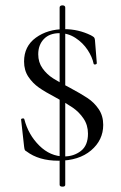

<svg xmlns="http://www.w3.org/2000/svg" viewBox="-20 -589 451 718"><path d="M214 -569Q218 -569 221 -567Q224 -565 224 -561V102Q224 109 214 109Q203 109 203 102V-561Q203 -565 206 -567Q209 -569 214 -569ZM241 -261Q282 -239 307 -222.5Q332 -206 349 -181Q366 -156 366 -122Q366 -65 320.5 -26.5Q275 12 198 12Q125 12 79 -23Q74 -25 72.5 -29Q71 -33 70 -42L59 -141Q58 -145 64 -146Q70 -147 71 -143Q86 -85 127 -44.5Q168 -4 220 -4Q256 -4 282.5 -24.5Q309 -45 309 -89Q309 -121 292.5 -145.5Q276 -170 252 -186.5Q228 -203 189 -224Q149 -245 125.5 -261.5Q102 -278 86 -302Q70 -326 70 -359Q70 -416 114 -448Q158 -480 221 -480Q273 -480 320 -457Q329 -452 331.5 -449.5Q334 -447 335 -440L342 -353Q342 -349 336.5 -348Q331 -347 330 -351Q325 -376 307.5 -402.5Q290 -429 262.5 -447Q235 -465 203 -465Q165 -465 144 -443Q123 -421 123 -386Q123 -356 139 -333.5Q155 -311 178.5 -296Q202 -281 241 -261Z"/></svg>

Font: Cormorant Unicase
Style: Regular
Weight: 400
Designer: Christian Thalmann (Catharsis Fonts)
Foundry: Catharsis Fonts
Version: Version 4.000